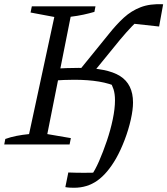

<svg xmlns="http://www.w3.org/2000/svg" viewBox="-27 -681 789 905"><path d="M-7 0 -2 -26Q23 -35 51 -40.5Q79 -46 110 -49L229 -601L117 -622L123 -651H423L418 -625Q394 -618 366.5 -612Q339 -606 306 -602L196 -49L307 -30L301 0ZM322 204Q314 204 303 203.5Q292 203 281 201L295 132Q367 135 442 132L402 148Q421 122 440 78.5Q459 35 476.5 -16.5Q494 -68 504.5 -118.5Q515 -169 515 -208Q515 -239 508 -260.5Q501 -282 491 -296L531 -269Q490 -288 439 -296.5Q388 -305 323 -305Q302 -305 273.5 -304Q245 -303 205 -300L216 -356Q255 -359 288 -360Q321 -361 344 -361Q478 -361 539 -322.5Q600 -284 600 -198Q600 -164 589.5 -117Q579 -70 560.5 -21.5Q542 27 520 66Q479 137 431.5 170.5Q384 204 322 204ZM398 -321 332 -331 487 -522Q522 -566 557 -598Q592 -630 636 -647Q680 -664 742 -661L723 -556L586 -571L644 -598Q621 -584 595.5 -557.5Q570 -531 539 -494Z"/></svg>

Font: Piazzolla 24pt
Style: Italic
Weight: 400
Italic angle: -11.3°
Designer: Juan Pablo del Peral
Foundry: Huerta Tipografica
Version: Version 2.005